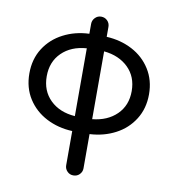

<svg xmlns="http://www.w3.org/2000/svg" viewBox="-90 -681 899 991"><g transform="rotate(10 359.5 -186.0)"><path d="M329.1 217.8Q315.4 204.1 315.4 185.5V5.9Q241.2 2.9 179.7 -28.8Q118.2 -60.5 82 -117.2Q45.9 -173.8 45.9 -249Q45.9 -324.2 82 -380.9Q118.2 -437.5 179.7 -469.2Q241.2 -501 315.4 -503.9V-555.7Q315.4 -574.2 328.6 -587.9Q341.8 -601.6 360.4 -601.6Q379.9 -601.6 393.1 -588.4Q406.2 -575.2 406.2 -555.7V-503.9Q480.5 -500 541 -468.3Q601.6 -436.5 637.2 -379.9Q672.9 -323.2 672.9 -249Q672.9 -174.8 637.2 -118.2Q601.6 -61.5 541 -29.8Q480.5 2 406.2 5.9V185.5Q406.2 204.1 392.6 217.8Q379.9 230.5 360.4 230.5Q341.8 230.5 329.1 217.8ZM315.4 -72.3V-427.7Q234.4 -421.9 185.5 -374Q136.7 -326.2 136.7 -250Q136.7 -173.8 185.5 -126Q234.4 -78.1 315.4 -72.3ZM582 -250Q582 -325.2 533.7 -372.6Q485.4 -419.9 406.2 -427.7V-72.3Q485.4 -80.1 533.7 -127.4Q582 -174.8 582 -250Z"/></g></svg>

Font: jf-openhuninn-2.0
Style: Regular
Weight: 400
Designer: [Kosugi Maru]
Designed by MOTOYA      

[Varela Round]
Joe Prince (Latin component); Avraham Cornfeld (Hebrew component)
Foundry: justfont CO.,LTD.
Version: 2.0